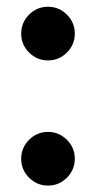

<svg xmlns="http://www.w3.org/2000/svg" viewBox="-20 -551 290 580"><path d="M125.1 9.6Q91.8 9.6 67.9 -14.2Q44 -38 44 -71.3Q44 -104.6 67.7 -128.6Q91.5 -152.5 124.9 -152.5Q158.2 -152.5 182.1 -128.7Q206 -104.9 206 -71.6Q206 -38.3 182.3 -14.4Q158.5 9.6 125.1 9.6ZM125.1 -368.5Q91.8 -368.5 67.9 -392.3Q44 -416.1 44 -449.4Q44 -482.7 67.7 -506.7Q91.5 -530.6 124.9 -530.6Q158.2 -530.6 182.1 -506.8Q206 -483 206 -449.7Q206 -416.4 182.3 -392.5Q158.5 -368.5 125.1 -368.5Z"/></svg>

Font: Red Hat Display VF
Style: Regular
Weight: 300
Designer: Pentagram, MCKL
Foundry: Pentagram, MCKL
Version: Version 1.023